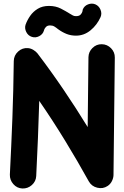

<svg xmlns="http://www.w3.org/2000/svg" viewBox="-20 -988 698 1082"><path d="M106 74.2Q75.7 72.8 55.2 49.6Q34.7 26.4 35.6 -3.9Q43.9 -166.5 49.8 -322.5Q55.7 -478.5 57.6 -643.6Q58.1 -675.8 82.3 -697.8Q106.4 -719.7 138.2 -716.8Q154.3 -715.3 168.7 -706.3Q183.1 -697.3 190.9 -687.5Q267.1 -587.4 338.1 -482.7Q409.2 -377.9 474.1 -272L478.5 -665.5Q479 -695.8 501 -717.5Q522.9 -739.3 553.7 -738.8Q584 -738.3 605.7 -716.3Q627.4 -694.3 627 -663.6L619.6 -1Q619.1 15.6 610.6 32.7Q602.1 49.8 586.4 60.1Q560.1 77.6 528.1 69.8Q496.1 62 480.5 34.2Q417.5 -79.6 347.4 -194.3Q277.3 -309.1 201.2 -419.4Q198.2 -314 193.8 -208.7Q189.5 -103.5 184.1 3.9Q182.6 34.2 159.7 54.7Q136.7 75.2 106 74.2ZM159.2 -780.3Q138.2 -787.1 127.9 -807.9Q117.7 -828.6 124 -848.6Q133.3 -874.5 150.1 -898.7Q167 -922.9 193.1 -938.7Q219.2 -954.6 255.9 -954.6Q293.9 -954.6 322.8 -939.7Q351.6 -924.8 374 -910.6Q383.3 -905.3 390.4 -901.1Q397.5 -897 408.2 -897Q426.3 -897 434.3 -905.8Q442.4 -914.6 444.6 -923.8Q446.8 -933.1 446.3 -934.1Q454.6 -955.1 476.3 -963.4Q498 -971.7 517.6 -963.4Q537.6 -954.6 546.4 -933.3Q555.2 -912.1 546.9 -892.1Q526.9 -847.2 490.2 -817.1Q453.6 -787.1 408.2 -787.1Q379.9 -787.1 355.5 -796.6Q331.1 -806.2 307.1 -823.7Q296.4 -832.5 286.4 -838.6Q276.4 -844.7 262.2 -844.7Q248 -844.7 240.2 -837.2Q232.4 -829.6 229.7 -822.3Q227.1 -814.9 227.5 -815.4Q221.2 -794.4 200.4 -783.9Q179.7 -773.4 159.2 -780.3Z"/></svg>

Font: Mikhak ExtraBold
Style: Regular
Weight: 800
Designer: Amin Abedi
Version: Version 3.3